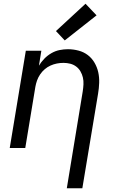

<svg xmlns="http://www.w3.org/2000/svg" viewBox="-20 -791 640 1026"><path d="M337 215 422 -302Q425 -321 426 -340Q427 -359 423 -376.5Q419 -394 410 -409.5Q401 -425 387 -435.5Q373 -446 355.5 -450.5Q338 -455 319 -455Q301 -455 283.5 -451.5Q266 -448 249.5 -440.5Q233 -433 219 -421Q205 -409 194.5 -393.5Q184 -378 178 -361Q172 -344 169 -327L115 0H32L118 -520H201L188 -440Q200 -460 217 -477.5Q234 -495 255 -507Q276 -519 298.5 -523.5Q321 -528 343 -528Q372 -528 400 -520.5Q428 -513 449.5 -496.5Q471 -480 485 -456Q499 -432 505 -405Q511 -378 510 -348.5Q509 -319 504 -290L420 215ZM326 -575 279 -625 437 -771 496 -709Z"/></svg>

Font: Zed Sans Extended
Style: Italic
Weight: 400
Width: 7
Italic angle: -9°
Designer: Belleve Invis
Foundry: Belleve Invis
Version: Version 1.0.0; ttfautohint (v1.8.4)